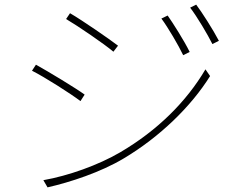

<svg xmlns="http://www.w3.org/2000/svg" viewBox="-20 -792 1040 828"><path d="M703 -725 676 -712C705 -673 750 -596 770 -554L798 -568C774 -617 725 -694 703 -725ZM826 -772 800 -759C830 -720 875 -644 896 -602L924 -616C899 -664 849 -742 826 -772ZM282 -735 265 -710C316 -680 429 -603 469 -569L489 -595C454 -622 334 -705 282 -735ZM167 -15 185 16C282 -6 414 -49 514 -109C670 -202 805 -334 886 -464L866 -493C784 -354 660 -230 498 -135C404 -80 275 -34 167 -15ZM135 -513 118 -487C172 -460 285 -388 327 -356L345 -384C310 -410 186 -485 135 -513Z"/></svg>

Font: Source Han Sans CN ExtraLight
Style: Regular
Weight: 250
Designer: Ryoko NISHIZUKA (kana & ideographs); Paul D. Hunt (Latin, Greek & Cyrillic); Wenlong ZHANG (bopomofo); Sandoll Communica
Foundry: Adobe Systems Incorporated
Version: Version 1.004;PS 1.004;hotconv 16.6.51;makeotf.lib2.5.65220